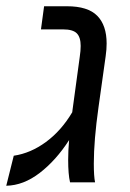

<svg xmlns="http://www.w3.org/2000/svg" viewBox="-36 -583 415 614"><path d="M305 -444Q305 -425 302 -404L279 -240Q264 -134 264 -60Q264 -19 268 0H188Q182 -25 182 -72Q182 -102 185 -135Q143 -70 91 -30Q39 10 -16 11L8 -85Q62 -93 111 -129Q160 -165 195 -224L196 -232L219 -401Q222 -421 222 -436Q222 -464 209.5 -476.5Q197 -489 166 -489H95L105 -563H178Q245 -563 275 -532.5Q305 -502 305 -444Z"/></svg>

Font: FiraGO Book
Style: Italic
Weight: 350
Italic angle: -8°
Designer: bBox Type GmbH
Foundry: bBox Type GmbH
Version: Version 1.001